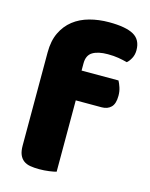

<svg xmlns="http://www.w3.org/2000/svg" viewBox="-106 -747 642 824"><g transform="rotate(15 215.0 -335.5)"><path d="M54 -486Q54 -537 71.5 -573.5Q89 -610 119 -633.5Q149 -657 189.5 -668Q230 -679 276 -679Q350 -679 385 -659.5Q420 -640 420 -593Q420 -573 411.5 -557Q403 -541 393 -533Q374 -538 353.5 -541.5Q333 -545 306 -545Q263 -545 239 -530.5Q215 -516 215 -480V-448H379Q385 -437 390.5 -420.5Q396 -404 396 -384Q396 -349 380.5 -333.5Q365 -318 339 -318H224V-1Q214 2 192.5 5Q171 8 148 8Q126 8 108.5 5Q91 2 79 -7Q67 -16 60.5 -31.5Q54 -47 54 -72Z"/></g></svg>

Font: Baloo Tamma
Style: Regular
Weight: 400
Designer: Divya Kowshik and Ek Type
Foundry: Ek Type
Version: Version 1.443;PS 1.000;hotconv 16.6.51;makeotf.lib2.5.65220;